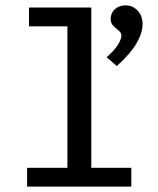

<svg xmlns="http://www.w3.org/2000/svg" viewBox="-20 -695 590 715"><path d="M81 0V-70H231V-597H88V-667H320V-70H469V0ZM415 -449 377 -482Q403 -504 417.5 -526Q432 -548 432 -563Q432 -573 422 -581Q412 -589 402 -599Q392 -609 392 -624Q392 -646 407.5 -660.5Q423 -675 448 -675Q474 -675 492.5 -655.5Q511 -636 511 -605Q511 -572 488 -533Q465 -494 415 -449Z"/></svg>

Font: Inconsolata SemiExpanded Medium
Style: Regular
Weight: 500
Width: 6
Monospace: yes
Designer: Raph Levien, Cyreal, Brenton Simpson
Foundry: Raph Levien, Cyreal, Google
Version: Version 3.001; ttfautohint (v1.8.2.53-6de2)